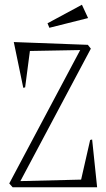

<svg xmlns="http://www.w3.org/2000/svg" viewBox="-20 -789 448 809"><path d="M33.2 0 19 -16.1 317.9 -578.1 106 -574.2 85.9 -420.9 78.1 -418.9 38.1 -611.8 350.1 -600.1 362.8 -584 65.9 -25.9 321.8 -32.2 359.9 -199.2 368.2 -201.2 389.2 0ZM180.2 -690.9 325.2 -769 351.1 -712.9 188 -671.9Z"/></svg>

Font: Halibut Cnd Thin
Style: Regular
Weight: 250
Width: 3
Designer: Matteo Maggi
Foundry: Collletttivo
Version: Version 3.080 | FøM Fix